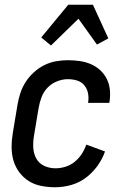

<svg xmlns="http://www.w3.org/2000/svg" viewBox="-20 -782 540 810"><path d="M213 8Q183 8 154.5 2.5Q126 -3 102.5 -17.5Q79 -32 62 -54.5Q45 -77 37 -104Q29 -131 29 -161Q29 -191 34 -221L54 -341Q58 -365 66 -389.5Q74 -414 88.5 -436.5Q103 -459 123.5 -477.5Q144 -496 167.5 -507.5Q191 -519 216 -523.5Q241 -528 266 -528Q291 -528 316 -524.5Q341 -521 363 -511.5Q385 -502 402.5 -486Q420 -470 430.5 -449Q441 -428 443.5 -403.5Q446 -379 442 -353L441 -348H351L352 -351Q355 -371 351 -390Q347 -409 335 -423Q323 -437 304.5 -442.5Q286 -448 266 -448Q244 -448 221 -439Q198 -430 181 -412.5Q164 -395 155.5 -372.5Q147 -350 143 -327L123 -207Q119 -182 120.5 -157.5Q122 -133 133.5 -112.5Q145 -92 167 -82Q189 -72 214 -72Q235 -72 256 -78.5Q277 -85 294.5 -99Q312 -113 324.5 -132Q337 -151 344 -172L423 -143Q412 -111 391 -82Q370 -53 342 -32Q314 -11 280 -1.5Q246 8 213 8ZM195 -590 154 -624 268 -762H372L437 -620L389 -594L311 -703Z"/></svg>

Font: Iosevka Curly Medium
Style: Italic
Weight: 500
Italic angle: -9°
Monospace: yes
Designer: Belleve Invis
Foundry: Belleve Invis
Version: Version 22.1.2; ttfautohint (v1.8.4)